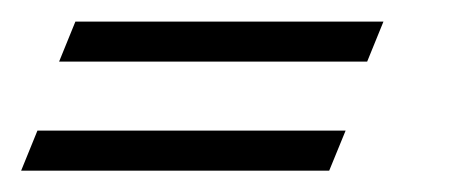

<svg xmlns="http://www.w3.org/2000/svg" viewBox="-24 -375 435 178"><path d="M-4.4 -216.8 10.7 -253.9H296.4L281.2 -216.8ZM30.8 -317.9 45.9 -355H331.5L316.4 -317.9Z"/></svg>

Font: Dynalight
Style: Regular
Weight: 400
Version: Version 1.000